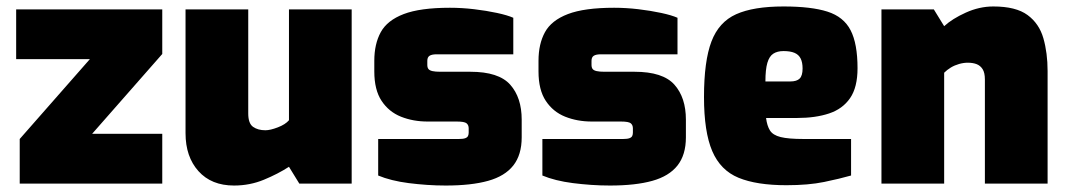

<svg xmlns="http://www.w3.org/2000/svg" viewBox="-20 -568 3303 594"><path d="M41 0V-138L258 -385H30V-539H482V-401L265 -154H482V0Z M704 6Q634 6 594 -38.5Q554 -83 554 -156V-539H748V-217Q748 -186 763 -175.5Q778 -165 801 -165Q816 -165 839.5 -174Q863 -183 874 -196V-539H1068V0H906L874 -52Q840 -30 796.5 -12Q753 6 704 6Z M1359 6Q1330 6 1301 4Q1272 2 1244.5 -1.5Q1217 -5 1193 -11Q1169 -17 1150 -25V-138H1400Q1413 -138 1419.5 -140.5Q1426 -143 1428 -147.5Q1430 -152 1430 -158V-171Q1430 -181 1423.5 -186.5Q1417 -192 1393 -192H1303Q1258 -192 1220.5 -207Q1183 -222 1160.5 -256Q1138 -290 1138 -347V-380Q1138 -432 1158 -468.5Q1178 -505 1229 -524.5Q1280 -544 1372 -544Q1409 -544 1447 -539.5Q1485 -535 1517.5 -528Q1550 -521 1568 -513V-400H1331Q1316 -400 1309 -395.5Q1302 -391 1302 -380V-367Q1302 -359 1305.5 -354.5Q1309 -350 1318 -348Q1327 -346 1342 -346H1435Q1523 -346 1558.5 -306Q1594 -266 1594 -198V-143Q1594 -89 1568 -56Q1542 -23 1490 -8.5Q1438 6 1359 6Z M1867 6Q1838 6 1809 4Q1780 2 1752.5 -1.5Q1725 -5 1701 -11Q1677 -17 1658 -25V-138H1908Q1921 -138 1927.5 -140.5Q1934 -143 1936 -147.5Q1938 -152 1938 -158V-171Q1938 -181 1931.5 -186.5Q1925 -192 1901 -192H1811Q1766 -192 1728.5 -207Q1691 -222 1668.5 -256Q1646 -290 1646 -347V-380Q1646 -432 1666 -468.5Q1686 -505 1737 -524.5Q1788 -544 1880 -544Q1917 -544 1955 -539.5Q1993 -535 2025.5 -528Q2058 -521 2076 -513V-400H1839Q1824 -400 1817 -395.5Q1810 -391 1810 -380V-367Q1810 -359 1813.5 -354.5Q1817 -350 1826 -348Q1835 -346 1850 -346H1943Q2031 -346 2066.5 -306Q2102 -266 2102 -198V-143Q2102 -89 2076 -56Q2050 -23 1998 -8.5Q1946 6 1867 6Z M2413 5Q2321 5 2265 -18Q2209 -41 2183.5 -100.5Q2158 -160 2158 -268Q2158 -379 2181 -439.5Q2204 -500 2257.5 -524Q2311 -548 2404 -548Q2490 -548 2540 -532Q2590 -516 2611.5 -474.5Q2633 -433 2633 -357Q2633 -298 2610 -264.5Q2587 -231 2545 -217Q2503 -203 2446 -203H2350Q2353 -179 2362 -164.5Q2371 -150 2395 -144Q2419 -138 2466 -138H2613V-25Q2578 -15 2529.5 -5Q2481 5 2413 5ZM2348 -316H2425Q2445 -316 2454 -325Q2463 -334 2463 -356Q2463 -375 2457 -387Q2451 -399 2438 -404.5Q2425 -410 2404 -410Q2385 -410 2372.5 -402Q2360 -394 2354 -373.5Q2348 -353 2348 -316Z M2707 0V-539H2869L2901 -487Q2926 -510 2968 -529Q3010 -548 3053 -548Q3123 -548 3159 -521.5Q3195 -495 3208 -449.5Q3221 -404 3221 -348V0H3027V-322Q3027 -343 3020 -354Q3013 -365 3001.5 -369.5Q2990 -374 2974 -374Q2961 -374 2947 -370Q2933 -366 2921.5 -359Q2910 -352 2901 -343V0Z"/></svg>

Font: Exo Thin Black
Style: Regular
Weight: 900
Version: Version 2.000